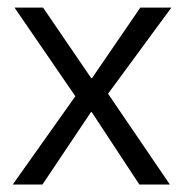

<svg xmlns="http://www.w3.org/2000/svg" viewBox="-20 -496 494 516"><path d="M182.5 -237.3 19 -475.6H95.7L225.2 -285.9H227.2L357.1 -475.6H440.6L270.4 -244.1L436.6 0H354.6L226.4 -194.8H224.5L94 0H14.2Z"/></svg>

Font: DavidDev Light
Style: Regular
Weight: 300
Designer: David.dev
Foundry: David.dev
Version: Version 1.001;FEAKit 1.0